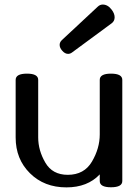

<svg xmlns="http://www.w3.org/2000/svg" viewBox="-20 -812 606 844"><path d="M279.3 -575.2Q265.1 -575.2 252.9 -589.8Q242.2 -602.1 242.2 -614.7Q242.2 -626.5 252 -635.7L409.7 -782.7Q419.4 -792 431.6 -792Q454.1 -792 471.2 -769Q483.9 -752.4 483.9 -735.8Q483.9 -719.2 470.7 -709.5L296.9 -581.5Q288.6 -575.2 279.3 -575.2ZM98.6 -488.3Q147.9 -488.3 147.9 -460.9V-208Q147.9 -150.9 179.2 -97.2Q210.4 -43.5 277.8 -43.5Q350.1 -43.5 384.3 -101.8Q418.5 -160.2 418.5 -221.2V-460.9Q418.5 -488.3 467.8 -488.3Q517.6 -488.3 517.6 -460.9V-16.1Q517.6 11.2 467.8 11.2Q418.5 11.2 418.5 -16.1V-45.4Q364.7 11.7 272 11.7Q174.3 11.7 111.6 -50.5Q48.8 -112.8 48.8 -207.5V-460.9Q48.8 -488.3 98.6 -488.3Z"/></svg>

Font: Gayathri
Style: Bold
Weight: 700
Designer: Binoy Dominic <binoy.domenic@gmail.com>
Foundry: SMC
Version: Version 1.000